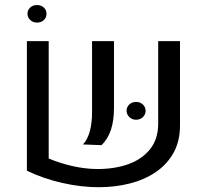

<svg xmlns="http://www.w3.org/2000/svg" viewBox="-20 -741 834 774"><path d="M176.3 -575.2V-102.1Q222.7 -82.5 274.4 -71Q326.2 -59.6 373.5 -59.6Q442.4 -59.6 497.6 -79.3Q552.7 -99.1 585.2 -139.9Q617.7 -180.7 617.7 -243.2V-575.2H705.6V-234.9Q705.6 -171.9 679.7 -125.2Q653.8 -78.6 608.4 -47.6Q563 -16.6 503.9 -1.5Q444.8 13.7 377.9 13.7Q307.6 13.7 232.4 -3.2Q157.2 -20 88.4 -52.7V-575.2ZM314.5 -158.7Q333 -178.2 342 -211.7Q351.1 -245.1 351.1 -289.1V-575.2H439.5V-305.2Q439.5 -255.9 427.5 -218.8Q415.5 -181.6 389.6 -155.8ZM528.3 -258.3Q512.2 -258.3 501.2 -269.3Q490.2 -280.3 490.2 -294.4Q490.2 -309.6 501.2 -319.8Q512.2 -330.1 528.3 -330.1Q544.9 -330.1 555.9 -319.8Q566.9 -309.6 566.9 -294.4Q566.9 -279.3 555.9 -268.8Q544.9 -258.3 528.3 -258.3ZM128.9 -649.9Q112.8 -649.9 101.8 -660.6Q90.8 -671.4 90.8 -685.1Q90.8 -700.7 101.8 -710.7Q112.8 -720.7 128.9 -720.7Q145.5 -720.7 156.5 -710.7Q167.5 -700.7 167.5 -685.1Q167.5 -669.9 156.5 -659.9Q145.5 -649.9 128.9 -649.9Z"/></svg>

Font: Heebo
Style: Regular
Weight: 400
Designer: Oded Ezer
Foundry: Ezer Type House
Version: Version 3.100